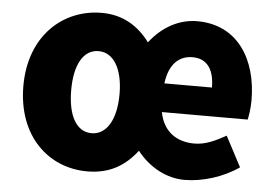

<svg xmlns="http://www.w3.org/2000/svg" viewBox="-46 -644 1030 720"><g transform="rotate(5 469.0 -284.5)"><path d="M306 14C388 14 446 -19 493 -80C540 -20 606 14 672 14C738 14 816 -9 876 -51L816 -165C774 -142 739 -125 697 -125C632 -125 580 -158 566 -232H889C892 -246 897 -273 897 -305C897 -459 821 -583 669 -583C601 -583 538 -549 491 -488C448 -546 389 -583 310 -583C163 -583 40 -473 40 -285C40 -96 160 14 306 14ZM310 -130C252 -130 220 -190 220 -285C220 -379 252 -439 310 -439C367 -439 402 -379 402 -285C402 -190 367 -130 310 -130ZM566 -340C575 -414 613 -447 663 -447C721 -447 745 -403 745 -340Z"/></g></svg>

Font: Noto Sans JP Black
Style: Regular
Weight: 900
Designer: Ryoko NISHIZUKA 西塚涼子 (kana, bopomofo & ideographs); Paul D. Hunt (Latin, Greek & Cyrillic); Sandoll Communications 산돌커뮤니
Foundry: Adobe
Version: Version 2.002;hotconv 1.0.116;makeotfexe 2.5.65601